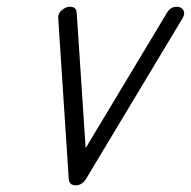

<svg xmlns="http://www.w3.org/2000/svg" viewBox="-20 -558 574 578"><path d="M155.3 -502.9Q154.1 -519.5 169.9 -530.5Q183.6 -540 196.8 -537.1Q210 -534.4 210.9 -520L237.8 -112.1L482.9 -520Q492.9 -536.6 510 -537.6Q523.9 -538.6 531 -528.8Q538.6 -518.1 529.5 -502.9L238.3 -18.3Q233.4 -10.3 225.3 -5.1Q217.3 0 207.8 0Q198.2 0 192.9 -5.1Q187.5 -10.3 187 -18.3Z"/></svg>

Font: Tecnico
Style: FinoInclinado
Weight: 400
Italic angle: -15°
Version: Version 1.3